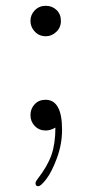

<svg xmlns="http://www.w3.org/2000/svg" viewBox="-20 -450 318 662"><path d="M137 -106Q194 -106 194 -3Q194 47 176.5 94.5Q159 142 140 167Q121 192 112 192Q109 192 106 190.5Q103 189 102.5 183Q102 177 109 168Q144 123 157.5 84Q171 45 171 -10Q153 0 138 0Q115 0 100 -15.5Q85 -31 85 -53Q85 -75 99.5 -90.5Q114 -106 137 -106ZM138 -430Q160 -430 175 -415.5Q190 -401 190 -378Q190 -355 174 -340Q158 -325 138 -325Q115 -325 100 -341Q85 -357 85 -378Q85 -399 100 -414.5Q115 -430 138 -430Z"/></svg>

Font: CMU Serif
Style: Roman
Weight: 500
Version: Version 0.7.0